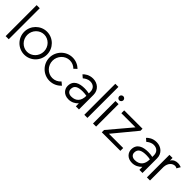

<svg xmlns="http://www.w3.org/2000/svg" viewBox="239 -1877 3065 3065"><g transform="rotate(45 1772.0 -344.5)"><path d="M146 0V-700H76V0Z M752 -259C752 -402 636 -518 494 -518C353 -518 236 -402 236 -259C236 -116 352 0 494 0C637 0 752 -117 752 -259ZM682 -259C682 -151 596 -64 494 -64C392 -64 306 -150 306 -259C306 -368 393 -454 494 -454C596 -454 682 -368 682 -259Z M1271 -76 1219 -119C1180 -76 1131 -53 1075 -53C970 -53 882 -141 882 -253C882 -359 968 -452 1075 -452C1126 -452 1171 -433 1209 -396L1257 -442C1210 -488 1146 -516 1075 -516C926 -516 812 -392 812 -253C812 -107 930 11 1075 11C1153 11 1223 -23 1271 -76Z M1374 -436 1423 -394C1449 -417 1491 -445 1544 -445C1612 -445 1661 -403 1661 -329V-292C1630 -299 1593 -303 1560 -303C1444 -303 1337 -267 1337 -137C1337 -71 1387 6 1498 6C1564 6 1620 -23 1661 -68V0H1731V-329C1731 -439 1647 -509 1544 -509C1455 -509 1399 -464 1374 -436ZM1574 -246C1607 -246 1638 -242 1661 -237C1661 -123 1604 -58 1498 -58C1435 -58 1407 -96 1407 -137C1407 -220 1470 -246 1574 -246Z M1922 0V-700H1852V0Z M2036 -604C2036 -579 2058 -557 2083 -557C2108 -557 2129 -579 2129 -604C2129 -629 2108 -650 2083 -650C2058 -650 2036 -629 2036 -604ZM2048 -507V0H2118V-507Z M2247 0H2666V-64H2344L2666 -454V-500H2252V-436H2571L2247 -52Z M2808 -436 2857 -394C2883 -417 2925 -445 2978 -445C3046 -445 3095 -403 3095 -329V-292C3064 -299 3027 -303 2994 -303C2878 -303 2771 -267 2771 -137C2771 -71 2821 6 2932 6C2998 6 3054 -23 3095 -68V0H3165V-329C3165 -439 3081 -509 2978 -509C2889 -509 2833 -464 2808 -436ZM3008 -246C3041 -246 3072 -242 3095 -237C3095 -123 3038 -58 2932 -58C2869 -58 2841 -96 2841 -137C2841 -220 2904 -246 3008 -246Z M3335 -449V-509H3265V0H3335V-306C3340 -401 3399 -449 3455 -449C3470 -449 3486 -443 3496 -435L3532 -497C3509 -506 3483 -513 3455 -513C3410 -513 3363 -498 3335 -449Z"/></g></svg>

Font: LilGrotesk
Style: Regular
Weight: 400
Designer: Bastien Sozeau
Foundry: NBR — Bastien Sozeau
Version: Version 2.001